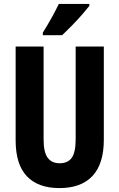

<svg xmlns="http://www.w3.org/2000/svg" viewBox="-20 -952 610 982"><path d="M511 -237Q511 -114 453 -52Q395 10 284 10Q175 10 117.5 -50.5Q60 -111 60 -234V-714H203V-239Q203 -173 224 -145Q245 -117 285 -117Q327 -117 347 -145Q367 -173 367 -240V-714H511ZM437 -922Q423 -904 399.5 -877Q376 -850 348.5 -822Q321 -794 298 -772H199V-785Q224 -825 244.5 -862Q265 -899 281 -932H437Z"/></svg>

Font: Noto Sans Bengali ExtraCondensed
Style: Bold
Weight: 700
Width: 2
Designer: Joana Ranito - Universal Thirst; Jelle Bosma - Monotype Design Team
Foundry: Universal Thirst ehf.
Version: Version 3.000; ttfautohint (v1.8.4.7-5d5b)